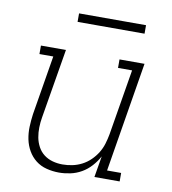

<svg xmlns="http://www.w3.org/2000/svg" viewBox="-80 -769 760 847"><g transform="rotate(10 300.0 -345.5)"><path d="M240 8Q212 8 184.5 1Q157 -6 136 -22.5Q115 -39 101.5 -62.5Q88 -86 82.5 -113Q77 -140 78 -168.5Q79 -197 83 -226L127 -492H65V-530H177L125 -219Q121 -196 120.5 -173Q120 -150 124 -128.5Q128 -107 138.5 -87.5Q149 -68 166 -55Q183 -42 204.5 -36Q226 -30 249 -30Q271 -30 293 -34.5Q315 -39 335.5 -49.5Q356 -60 373 -76.5Q390 -93 402 -112.5Q414 -132 420.5 -153.5Q427 -175 431 -197L480 -492H417V-530H529L448 -38H511V0H398L414 -95Q401 -71 382.5 -50.5Q364 -30 340.5 -16.5Q317 -3 291 2.5Q265 8 240 8ZM506 -661H206V-699H506Z"/></g></svg>

Font: Iosevka Curly Slab XLtExObl
Style: Regular
Weight: 200
Width: 7
Italic angle: -9°
Monospace: yes
Designer: Belleve Invis
Foundry: Belleve Invis
Version: Version 11.0.0; ttfautohint (v1.8.3)